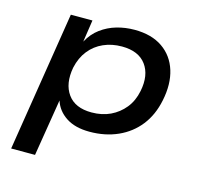

<svg xmlns="http://www.w3.org/2000/svg" viewBox="-101 -615 928 901"><g transform="rotate(15 363.0 -164.0)"><path d="M29 180 137 -499H242L226 -392Q248 -433 282.5 -458.5Q317 -484 358.5 -496Q400 -508 445 -508Q528 -508 581.5 -471Q635 -434 655 -369.5Q675 -305 658 -223Q643 -149 602.5 -97.5Q562 -46 500.5 -18.5Q439 9 363 9Q293 9 249 -20Q205 -49 190 -96V-97L145 180ZM349 -81Q400 -81 440 -100Q480 -119 508 -153.5Q536 -188 546 -238Q562 -318 525.5 -367.5Q489 -417 408 -417Q359 -417 318.5 -399Q278 -381 250.5 -346.5Q223 -312 212 -262Q197 -181 233 -131Q269 -81 349 -81Z"/></g></svg>

Font: Nunito Sans 7pt SemiExpanded SemiBold
Style: Italic
Weight: 600
Width: 6
Italic angle: -9°
Designer: Vernon Adams
Foundry: Vernon Adams
Version: Version 3.101;gftools[0.9.27]